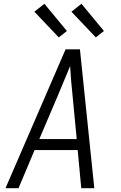

<svg xmlns="http://www.w3.org/2000/svg" viewBox="-20 -996 640 1016"><path d="M9 0 327 -735H403L479 0H410L391 -202H163L78 0ZM386 -260 364 -490Q360 -529 356.5 -568Q353 -607 351 -646Q335 -607 318.5 -568Q302 -529 286 -490L188 -260ZM487 -798 358 -934 411 -976 530 -832ZM291 -798 162 -934 215 -976 334 -832Z"/></svg>

Font: Iosevka Aile Light Oblique
Style: Regular
Weight: 300
Italic angle: -9°
Designer: Belleve Invis
Foundry: Belleve Invis
Version: Version 31.1.0; ttfautohint (v1.8.4)